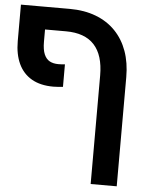

<svg xmlns="http://www.w3.org/2000/svg" viewBox="-57 -645 728 932"><g transform="rotate(5 307.0 -179.0)"><path d="M420 240V-289Q420 -388 374 -438Q328 -488 236 -488H7V-598H246Q316 -598 372.5 -576.5Q429 -555 468 -514.5Q507 -474 527 -418Q547 -362 547 -292V240ZM198 -215Q135 -215 92.5 -239.5Q50 -264 28.5 -310Q7 -356 7 -420V-598H134V-428Q134 -390 143.5 -367.5Q153 -345 170.5 -335.5Q188 -326 213 -326Q221 -326 229.5 -326.5Q238 -327 245 -328V-218Q234 -217 221 -216Q208 -215 198 -215Z"/></g></svg>

Font: Noto Sans Hebrew SemiBold
Style: Regular
Weight: 600
Designer: Monotype Design Team
Foundry: Monotype Imaging Inc.
Version: Version 2.003